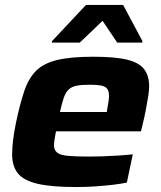

<svg xmlns="http://www.w3.org/2000/svg" viewBox="-20 -747 650 775"><path d="M288 8Q189 8 132.5 -5Q76 -18 52.5 -47Q29 -76 29 -123Q29 -150 33 -183Q37 -216 45 -254Q61 -330 78.5 -381Q96 -432 126.5 -462Q157 -492 211.5 -505Q266 -518 356 -518Q445 -518 493.5 -506Q542 -494 562 -467.5Q582 -441 582 -399Q582 -381 578 -356.5Q574 -332 569 -305.5Q564 -279 558 -254L549 -217H206Q203 -200 200.5 -186Q198 -172 198 -161Q198 -142 210 -131.5Q222 -121 253 -118Q284 -115 341 -115Q364 -115 394 -116Q424 -117 455.5 -119Q487 -121 516 -124L492 -10Q469 -5 434.5 -1Q400 3 362.5 5.5Q325 8 288 8ZM222 -295H411L413 -308Q416 -325 418 -337Q420 -349 420 -360Q420 -380 412 -389.5Q404 -399 387 -402Q370 -405 343 -405Q309 -405 289 -401Q269 -397 257 -385.5Q245 -374 237.5 -352.5Q230 -331 222 -295ZM189 -575 190 -581 327 -727H477L555 -581L554 -575H453L394 -663L302 -575Z"/></svg>

Font: Saira Thin Expanded
Style: Bold Italic
Weight: 700
Width: 7
Italic angle: -12°
Version: Version 1.101